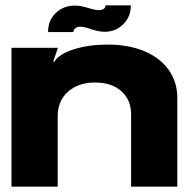

<svg xmlns="http://www.w3.org/2000/svg" viewBox="-20 -699 707 719"><path d="M23 0V-520H197L179 -468H183Q202 -497 257 -514.5Q312 -532 383 -532Q461 -532 520 -507.5Q579 -483 611.5 -437.5Q644 -392 644 -333V0H471V-270Q471 -325 434.5 -357.5Q398 -390 336 -390Q273 -390 234.5 -355.5Q196 -321 196 -263V0ZM351 -661Q337 -661 311 -669Q308 -670 293 -674Q278 -678 260 -678Q218 -678 189 -650.5Q160 -623 160 -579H255Q255 -588 262.5 -593.5Q270 -599 279 -599Q297 -599 320 -590Q350 -580 372 -580Q413 -580 441.5 -608Q470 -636 470 -679H375Q375 -670 368 -665.5Q361 -661 351 -661Z"/></svg>

Font: Non Bureau Extended
Style: Bold
Weight: 700
Width: 7
Designer: Jona Saucedo
Foundry: Non Foundry
Version: Version 1.000; ttfautohint (v1.8.4)